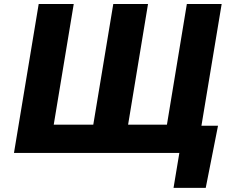

<svg xmlns="http://www.w3.org/2000/svg" viewBox="-20 -747 1132 938"><path d="M1045.1 -132.8 985.1 170.8H827.8L856.2 0H48.3L169 -727.3H340.2L242.5 -137.8H435.7L533.4 -727.3H703.1L605.8 -137.8H795.5L892.8 -727.3H1062.9L964.1 -132.8Z"/></svg>

Font: Inter UI Extra Bold
Style: Italic
Weight: 800
Italic angle: 9.39999°
Designer: Rasmus Andersson
Foundry: rsms
Version: 3.2;8d6f07862